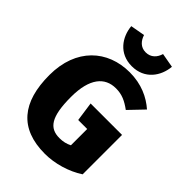

<svg xmlns="http://www.w3.org/2000/svg" viewBox="-272 -1057 1192 1192"><g transform="rotate(45 324.5 -460.5)"><path d="M350 -748C463 -748 521 -834 529 -922L434 -939C423 -901 396 -870 350 -870C305 -870 279 -901 267 -939L172 -922C180 -834 238 -748 350 -748ZM368 -713C175 -713 27 -583 27 -348C27 -111 130 18 353 18C440 18 536 -10 609 -58V-404H333L351 -277H430V-134C405 -121 379 -115 348 -115C260 -115 218 -171 218 -347C218 -510 281 -582 378 -582C432 -582 469 -564 516 -530L607 -625C550 -675 472 -713 368 -713Z"/></g></svg>

Font: Fira Sans ExtraBold
Style: Regular
Weight: 800
Designer: bBox Type GmbH & Carrois Corporate GbR & Edenspiekermann AG
Foundry: bBox Type GmbH & Carrois Corporate GbR & Edenspiekermann AG
Version: Version 4.300;PS 004.300;hotconv 1.0.88;makeotf.lib2.5.64775